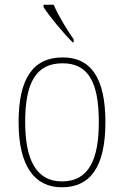

<svg xmlns="http://www.w3.org/2000/svg" viewBox="-20 -786 527 816"><path d="M289 -606H293V-619C266 -657 227 -721 208 -766H165V-756C187 -721 251 -642 289 -606ZM243 10C364 10 428 -77 428 -267C428 -455 366 -542 247 -542C121 -542 59 -453 59 -267C59 -78 128 10 243 10ZM243 -15C135 -15 87 -106 87 -267C87 -433 132 -517 246 -517C355 -517 400 -437 400 -267C400 -111 359 -15 243 -15Z"/></svg>

Font: Noto Serif Armenian SemiCondensed Thin
Style: Regular
Weight: 100
Width: 4
Designer: Monotype Design Team
Foundry: Monotype Imaging Inc.
Version: Version 2.008